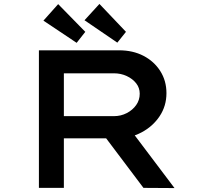

<svg xmlns="http://www.w3.org/2000/svg" viewBox="-20 -956 1053 977"><path d="M178 0V-700H586Q656 -700 710 -672Q764 -644 795.5 -594.5Q827 -545 827 -482Q827 -417 792.5 -365Q758 -313 700.5 -282.5Q643 -252 573 -252H305V0ZM710 0 472 -316 610 -341 868 1ZM305 -365H560Q595 -365 625 -380.5Q655 -396 673 -421.5Q691 -447 691 -479Q691 -509 673 -532Q655 -555 625 -569Q595 -583 559 -583H305ZM577 -739 410 -853 486 -936 621 -794ZM370 -738 201 -851 276 -935 414 -794Z"/></svg>

Font: Lexend Zetta Medium
Style: Regular
Weight: 500
Designer: Bonnie Shaver-Troup, Thomas Jockin
Foundry: Lexend
Version: Version 1.007